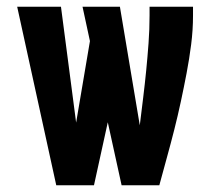

<svg xmlns="http://www.w3.org/2000/svg" viewBox="-20 -550 640 570"><path d="M147 0 31 -530H161L206 -186L247 -428L225 -530H336L395 -178Q400 -219 405 -259.5Q410 -300 414 -340.5Q418 -381 421 -422Q424 -463 424 -504V-530H553V-504Q553 -461 547.5 -418Q542 -375 534 -333Q526 -291 517 -249Q508 -207 497.5 -165.5Q487 -124 475.5 -82.5Q464 -41 453 0H341L300 -187L259 0Z"/></svg>

Font: Iosevka Curly Slab HvEx
Style: Regular
Weight: 900
Width: 7
Monospace: yes
Designer: Belleve Invis
Foundry: Belleve Invis
Version: Version 11.1.0; ttfautohint (v1.8.3)